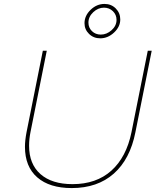

<svg xmlns="http://www.w3.org/2000/svg" viewBox="-20 -957 814 977"><path d="M669 -284Q642 -147 559 -73.5Q476 0 345 0Q232 0 169.5 -54.5Q107 -109 107 -210Q107 -242 115 -284L198 -699H218L135 -284Q128 -249 128 -215Q128 -122 186 -71Q244 -20 349 -20Q470 -20 546.5 -88.5Q623 -157 649 -284L732 -699H752ZM592 -858Q592 -821 560.5 -791.5Q529 -762 490 -762Q456 -762 433 -784.5Q410 -807 410 -839Q410 -877 441 -907Q472 -937 512 -937Q546 -937 569 -914Q592 -891 592 -858ZM430 -842Q430 -816 448 -798.5Q466 -781 493 -781Q523 -781 548 -803.5Q573 -826 573 -856Q573 -882 554.5 -900Q536 -918 509 -918Q479 -918 454.5 -895Q430 -872 430 -842Z"/></svg>

Font: Gontserrat Thin
Style: Italic
Weight: 250
Italic angle: -11.3°
Designer: Julieta Ulanovsky
Foundry: Julieta Ulanovsky
Version: Version 6.001